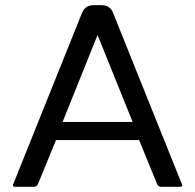

<svg xmlns="http://www.w3.org/2000/svg" viewBox="-20 -720 752 740"><path d="M30.8 -9.8C29.8 -7.8 29.5 -6.3 29.8 -5.4C29.8 -1.8 32.9 0 39.1 0H110.8C117.7 0 122.7 -3.3 126 -9.8L195.8 -180.2H516.1L585.9 -9.8C589.5 -3.3 594.6 0 601.1 0H672.9C679.4 0 682.6 -1.8 682.6 -5.4C682.6 -6.3 682.1 -7.8 681.2 -9.8L416 -669.9C408.2 -690.1 393.2 -700.2 371.1 -700.2H340.8C319 -699.9 304 -689.8 295.9 -669.9ZM221.2 -250 356 -585 491.2 -250Z"/></svg>

Font: Numans
Style: Regular
Weight: 400
Designer: Jovanny Lemonad
Foundry: Jovanny Lemonad
Version: Version 001.001